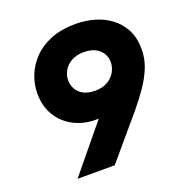

<svg xmlns="http://www.w3.org/2000/svg" viewBox="-129 -825 886 936"><g transform="rotate(-20 314.5 -356.5)"><path d="M115 0 338 -271 342 -243Q331 -241 319.5 -240.5Q308 -240 298 -240Q236 -240 185 -266Q134 -292 103.5 -341Q73 -390 73 -458Q73 -504 90.5 -549Q108 -594 144 -631.5Q180 -669 235 -691Q290 -713 364 -713Q413 -713 459.5 -700Q506 -687 543.5 -659Q581 -631 603 -588.5Q625 -546 625 -488Q625 -440 608 -396Q591 -352 561.5 -308.5Q532 -265 493 -218L308 0ZM343 -374Q382 -374 408.5 -389.5Q435 -405 448.5 -429.5Q462 -454 462 -480Q462 -503 450.5 -523.5Q439 -544 415 -557Q391 -570 354 -570Q316 -570 289.5 -555Q263 -540 249.5 -516Q236 -492 236 -466Q236 -443 247.5 -421.5Q259 -400 283 -387Q307 -374 343 -374Z"/></g></svg>

Font: MuseoModerno Thin
Style: Bold Italic
Weight: 700
Italic angle: -9°
Version: Version 1.003